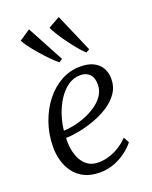

<svg xmlns="http://www.w3.org/2000/svg" viewBox="-158 -935 813 1030"><g transform="rotate(-20 249.0 -420.0)"><path d="M431.5 -90Q417.5 -70 388 -46.5Q358.5 -23 318.5 -6.5Q278.5 10 231.5 10Q180 10 143.2 -8.2Q106.5 -26.5 83.5 -58Q60.5 -89.5 50 -128.5Q39.5 -167.5 40.5 -209Q41.5 -278 63.5 -341.2Q85.5 -404.5 123.8 -453.8Q162 -503 213.2 -531.8Q264.5 -560.5 325 -560.5Q370.5 -560.5 400.2 -545Q430 -529.5 444.8 -502.8Q459.5 -476 459.5 -442Q459.5 -397 435.8 -362.2Q412 -327.5 373.2 -302.2Q334.5 -277 289.2 -260.5Q244 -244 200 -235.5Q156 -227 123 -226.5Q120.5 -196.5 125.5 -164.5Q130.5 -132.5 144.2 -105Q158 -77.5 182.2 -60.5Q206.5 -43.5 243.5 -43.5Q271 -43.5 300.2 -52Q329.5 -60.5 358.8 -77.8Q388 -95 414 -122ZM308.5 -517Q269 -517 236.8 -493.8Q204.5 -470.5 181 -433.2Q157.5 -396 143.2 -352.2Q129 -308.5 125 -267Q159.5 -268.5 195.5 -277Q231.5 -285.5 264.8 -300.5Q298 -315.5 324.2 -335.8Q350.5 -356 365.8 -382Q381 -408 381 -438.5Q381 -477 361.8 -497Q342.5 -517 308.5 -517ZM227.5 -620Q209 -635 185 -659.5Q161 -684 137.5 -711.2Q114 -738.5 96.5 -762.2Q79 -786 72.5 -800L135 -842L247.5 -632.5ZM381.5 -620Q363.5 -636.5 341.8 -663Q320 -689.5 299 -718.5Q278 -747.5 262.5 -772.8Q247 -798 241.5 -812.5L307.5 -849.5L402 -631Z"/></g></svg>

Font: Merriweather 36pt Light
Style: Italic
Weight: 300
Italic angle: -7.8°
Version: Version 2.101